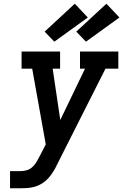

<svg xmlns="http://www.w3.org/2000/svg" viewBox="-20 -1012 662 1032"><path d="M34 0V-92H86Q103 -92 120 -96Q137 -100 151 -111.5Q165 -123 174.5 -138.5Q184 -154 192 -170Q192 -170 192 -170.5Q192 -171 192 -171L193 -172L226 -236L153 -643H96V-735H303V-643H263L304 -367L437 -643H410V-735H616V-643H547L288 -130Q285 -123 281.5 -117Q278 -111 275 -104Q265 -87 253.5 -71Q242 -55 227.5 -42Q213 -29 195.5 -20Q178 -11 159.5 -6.5Q141 -2 122.5 -1Q104 0 86 0ZM442 -788 390 -842 552 -992 622 -918ZM272 -788 220 -842 382 -992 452 -918Z"/></svg>

Font: Iosevka Slab Semibold Extended
Style: Italic
Weight: 600
Width: 7
Italic angle: -9°
Monospace: yes
Designer: Belleve Invis
Foundry: Belleve Invis
Version: Version 11.1.0; ttfautohint (v1.8.3)